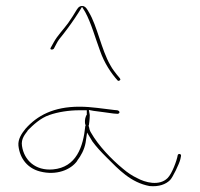

<svg xmlns="http://www.w3.org/2000/svg" viewBox="-20 -731 674 646"><path d="M42 -241C47 -195 75 -164 115 -154C169 -140 218 -159 240 -190V-191C252 -206 264 -228 268 -251L273 -285L291 -255C305 -236 319 -221 339 -201C380 -160 420 -117 483 -105C515 -102 538 -111 552 -125C560 -132 584 -181 587 -196L589 -206C590 -210 587 -213 584 -213C581 -213 579 -212 578 -209C575 -191 559 -147 544 -132C516 -104 468 -117 441 -132C426 -139 409 -150 394 -163C355 -195 311 -241 286 -285C282 -291 280 -299 279 -306H278V-309H279C282 -329 282 -342 282 -344L279 -361L295 -358C321 -355 338 -352 362 -349L376 -348H377C378 -348 382 -351 382 -352C382 -357 380 -358 375 -360L364 -361C326 -365 289 -372 247 -372C160 -372 105 -342 66 -298C53 -282 40 -263 42 -241ZM54 -240C50 -264 65 -280 73 -291V-292C91 -310 116 -334 146 -344C174 -354 212 -360 247 -360H272V-344H271C267 -336 265 -328 266 -316C266 -316 268 -310 268 -308V-307H267C260 -237 237 -168 158 -161C99 -156 61 -192 54 -240ZM151 -571C146 -564 156 -562 161 -567L170 -584C176 -596 183 -604 192 -615C210 -638 230 -666 245 -690L256 -708L267 -690C287 -653 301 -602 317 -559C331 -519 354 -484 377 -459H378C383 -459 384 -462 385 -463C385 -464 385 -465 383 -468L373 -480C368 -487 359 -497 351 -512C321 -564 307 -644 279 -690C272 -702 269 -707 262 -710C251 -713 244 -708 238 -698C229 -683 221 -670 209 -653C192 -630 173 -611 161 -589ZM262 -710ZM286 -285ZM291 -255ZM362 -349ZM376 -348ZM383 -468ZM441 -132ZM483 -105Z"/></svg>

Font: Stray Cat
Style: Hl
Weight: 100
Version: Version 1.0